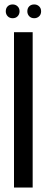

<svg xmlns="http://www.w3.org/2000/svg" viewBox="-20 -844 211 864"><path d="M127 -699V0H43V-699ZM6 -793Q6 -807 14.5 -815.5Q23 -824 37 -824Q50 -824 59 -815.5Q68 -807 68 -793Q68 -780 59.5 -771Q51 -762 37 -762Q23 -762 14.5 -771Q6 -780 6 -793ZM103 -793Q103 -807 111.5 -815.5Q120 -824 134 -824Q147 -824 156 -815.5Q165 -807 165 -793Q165 -779 156 -770.5Q147 -762 134 -762Q120 -762 111.5 -771Q103 -780 103 -793Z"/></svg>

Font: Moniqa SemBd Narrow Display
Style: Regular
Weight: 600
Width: 4
Designer: Rajesh Rajput
Foundry: Rajesh Rajput
Version: Version 1.000